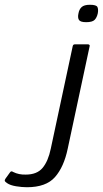

<svg xmlns="http://www.w3.org/2000/svg" viewBox="-185 -658 431 805"><path d="M-72 127Q-93 127 -117.5 123Q-142 119 -155 110Q-164 104 -165 100.5Q-166 97 -162 91L-144 66Q-141 61 -137.5 60.5Q-134 60 -130 63Q-106 75 -77 74Q-30 74 -6.5 46Q17 18 28 -35L120 -465Q122 -472 128 -472H185Q187 -472 189.5 -470Q192 -468 191 -465L99 -35Q83 42 45.5 84.5Q8 127 -72 127ZM176 -565Q152 -565 146 -574.5Q140 -584 144 -602Q147 -619 157.5 -628.5Q168 -638 192 -638Q219 -638 223.5 -628.5Q228 -619 225 -602Q221 -584 211.5 -574.5Q202 -565 176 -565Z"/></svg>

Font: Glory
Style: Italic
Weight: 400
Italic angle: -12°
Designer: Robert Leuschke
Foundry: Robert Leuschke
Version: Version 1.011